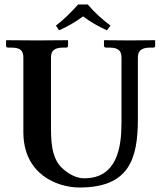

<svg xmlns="http://www.w3.org/2000/svg" viewBox="-20 -825 718 855"><path d="M521 -569V-278C521 -170 502 -31 355 -31C318 -31 282 -52 253 -80C207 -127 207 -204 207 -270V-569C207 -597 220 -613 261 -613H275C280 -613 283 -616 283 -621V-645L281 -646C281 -646 181 -645 146 -645C106 -645 9 -646 9 -646L7 -645V-621C7 -616 11 -613 16 -613H30C69 -613 84 -601 84 -569V-237C84 -47 237 10 334 10C555 10 594 -117 594 -295V-569C594 -597 608 -613 649 -613H663C668 -613 671 -616 671 -621V-645L669 -646C669 -646 593 -645 557 -645C518 -645 445 -646 445 -646L443 -645V-621C443 -616 447 -613 452 -613H466C505 -613 521 -601 521 -569ZM371 -805H328C297 -771 266 -739 229 -711L243 -690C281 -707 313 -725 350 -752C383 -727 417 -708 456 -690L472 -711C436 -738 401 -769 371 -805Z"/></svg>

Font: Libertinus Serif Semibold
Style: Regular
Weight: 600
Designer: Philipp H. Poll, Khaled Hosny
Foundry: Caleb Maclennan
Version: Version 7.050;RELEASE